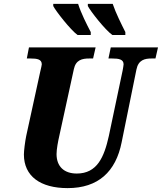

<svg xmlns="http://www.w3.org/2000/svg" viewBox="-20 -958 833 988"><path d="M558 -778H625V-793C606 -831 576 -890 560 -938H432V-927C445 -901 521 -804 558 -778ZM379 -778H447V-793C427 -831 397 -890 382 -938H254V-927C267 -901 343 -804 379 -778ZM328 10C485 10 576 -74 606 -226L682 -600C692 -650 725 -657 760 -657H780L793 -714H550L538 -657H557C591 -657 616 -653 616 -627C616 -621 613 -607 611 -595L540 -258C516 -150 480 -65 375 -65C309 -65 271 -102 271 -165C271 -191 279 -232 285 -258L360 -602C370 -650 403 -657 439 -657H459L472 -714H129L118 -657H137C171 -657 195 -653 195 -627C195 -621 192 -612 187 -589L115 -259C109 -230 103 -182 103 -163C103 -51 188 10 328 10Z"/></svg>

Font: Noto Serif SemiCondensed Extra
Style: Italic
Weight: 800
Width: 4
Italic angle: -12°
Designer: Monotype Design Team
Foundry: Monotype Imaging Inc.
Version: Version 1.901